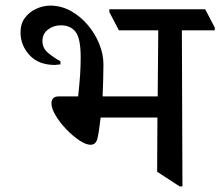

<svg xmlns="http://www.w3.org/2000/svg" viewBox="-20 -653 784 683"><path d="M188 -310H258Q263 -357 265 -387Q267 -417 267 -449Q267 -516 249 -539.5Q231 -563 196 -563Q171 -563 151 -548Q131 -533 131 -507Q131 -481 152 -464Q173 -447 195 -435V-424Q185 -423 180.5 -422.5Q176 -422 175 -422Q117 -422 85 -457Q53 -492 53 -538Q53 -569 69 -590Q85 -611 109.5 -622Q134 -633 159 -633Q197 -633 231 -614.5Q265 -596 291.5 -565Q318 -534 333 -497Q348 -460 348 -424Q348 -398 347 -367Q346 -336 345 -310H541L543 -545H403L369 -610V-620H710L744 -555V-545H627L629 10H619L539 -42L540 -235H338Q332 -182 326.5 -160Q321 -138 302 -138Q286 -138 262.5 -153.5Q239 -169 216 -193Q193 -217 178 -242Q163 -267 163 -286Q163 -296 169 -303Q175 -310 188 -310Z"/></svg>

Font: Tiro Devanagari Hindi
Style: Regular
Weight: 400
Designer: Devanagari: John Hudson & Fiona Ross. Latin: John Hudson.
Foundry: Tiro Typeworks Ltd.
Version: Version 1.52